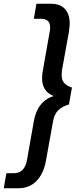

<svg xmlns="http://www.w3.org/2000/svg" viewBox="-64 -892 406 1022"><path d="M-44 110 -30 30H9Q68 30 80 -42L116 -246Q134 -352 221 -381Q160 -405 160 -476Q160 -497 164 -516L200 -720Q201 -725 202 -731.5Q203 -738 203 -746Q203 -792 154 -792H116L130 -872H207Q256 -872 281.5 -844.5Q307 -817 307 -767Q307 -755 303 -723L266 -519Q264 -501 264 -494Q264 -465 278.5 -449.5Q293 -434 319 -426L303 -336Q268 -326 246.5 -305.5Q225 -285 218 -244L181 -39Q169 31 131 70.5Q93 110 34 110Z"/></svg>

Font: Open Sauce One Medium Italic
Style: Regular
Weight: 500
Italic angle: -10°
Designer: Alfredo Marco Pradil
Foundry: Creative Sauce Fz LLC
Version: Version 1.477